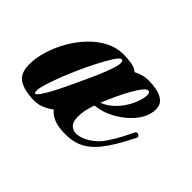

<svg xmlns="http://www.w3.org/2000/svg" viewBox="-82 -649 880 880"><g transform="rotate(45 358.5 -209.0)"><path d="M382 15Q337 15 308.5 3.5Q280 -8 265 -28Q244 -12 221 -2.5Q198 7 175 7Q112 7 75.5 -14Q39 -35 39 -95Q39 -137 53 -183.5Q67 -230 92 -274Q117 -318 151 -354Q185 -390 226 -411.5Q267 -433 312 -433Q339 -433 364.5 -429Q390 -425 406 -411Q423 -420 441 -425Q459 -430 480 -430Q504 -430 531 -425Q558 -420 577 -404.5Q596 -389 596 -359Q596 -326 577.5 -294.5Q559 -263 527.5 -236.5Q496 -210 459 -193Q422 -176 384 -173Q374 -145 370 -123Q366 -101 366 -84Q366 -51 380 -36.5Q394 -22 416 -22Q445 -22 480 -44Q515 -66 537 -99Q559 -131 577 -166Q595 -201 602 -216Q605 -223 612 -223Q619 -223 624 -217.5Q629 -212 625 -204Q611 -176 595 -147Q579 -118 560 -90Q523 -35 482 -10Q441 15 382 15ZM154 -19Q160 -19 172.5 -36.5Q185 -54 200.5 -83Q216 -112 232.5 -146.5Q249 -181 264 -214Q268 -222 278.5 -245Q289 -268 301.5 -297.5Q314 -327 323 -354Q332 -381 332 -396Q332 -411 323 -411Q313 -412 295 -384Q277 -356 255.5 -314.5Q234 -273 215 -230Q210 -218 199 -192.5Q188 -167 176.5 -136Q165 -105 156.5 -77.5Q148 -50 148 -34Q148 -19 154 -19ZM394 -201Q439 -218 473.5 -262Q508 -306 520 -359Q521 -364 521.5 -368Q522 -372 522 -376Q522 -396 510 -396Q500 -396 489 -382Q473 -363 455 -330.5Q437 -298 423 -267Q409 -236 402 -220Z"/></g></svg>

Font: Praise
Style: Regular
Weight: 400
Designer: Robert E. Leuschke
Foundry: Robert E. Leuschke
Version: Version 1.100; ttfautohint (v1.8.3)